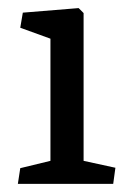

<svg xmlns="http://www.w3.org/2000/svg" viewBox="-20 -452 319 472"><path d="M29.8 -38.6 104 -56.6V-356.9L29.8 -383.8L36.1 -420.9L173.3 -432.1L185.5 -419.9V-56.6L263.7 -39.6L258.3 0H23.9Z"/></svg>

Font: Neuton
Style: Regular
Weight: 400
Designer: Brian M Zick
Version: Version 1.3